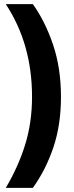

<svg xmlns="http://www.w3.org/2000/svg" viewBox="-20 -751 358 929"><path d="M275 -282Q275 -146 238 -37Q201 72 139 158H8Q69 55 102 -52Q135 -159 135 -283Q135 -538 8 -731H139Q199 -647 237 -534Q275 -421 275 -282Z"/></svg>

Font: Noto Sans Thai ExtCond ExtBd
Style: Regular
Weight: 800
Width: 2
Designer: Monotype Design Team
Foundry: Monotype Imaging Inc.
Version: Version 2.002; ttfautohint (v1.8.4.7-5d5b)